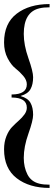

<svg xmlns="http://www.w3.org/2000/svg" viewBox="-20 -710 264 945"><path d="M82 -238V-237Q117 -227 130 -204Q143 -181 143 -145Q143 -117 120 -52.5Q97 12 97 67Q97 113 115 148.5Q133 184 174 194Q194 199 224 199V215Q124 215 62 167Q0 119 0 25Q0 -11 11.5 -39.5Q23 -68 39.5 -85Q56 -102 72.5 -116.5Q89 -131 100.5 -147Q112 -163 112 -180Q112 -230 37 -230V-245Q112 -245 112 -295Q112 -316 94.5 -336.5Q77 -357 56 -373.5Q35 -390 17.5 -423.5Q0 -457 0 -501Q0 -595 62 -642.5Q124 -690 224 -690V-674Q194 -674 174 -669Q97 -651 97 -543Q97 -488 120 -423Q143 -358 143 -330Q143 -294 130 -271Q117 -248 82 -238Z"/></svg>

Font: Elsie Swash Caps
Style: Regular
Weight: 400
Designer: Alejandro Inler
Foundry: Alejandro Inler
Version: 1.001